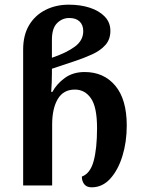

<svg xmlns="http://www.w3.org/2000/svg" viewBox="-20 -793 608 821"><path d="M372 8Q351 8 340.5 -5Q330 -18 330 -38Q366 -51 380.5 -104.5Q395 -158 395 -245Q395 -335 369 -372.5Q343 -410 300 -410Q251 -410 227 -369.5Q203 -329 203 -260V0H79V-581Q79 -643 104.5 -685.5Q130 -728 174.5 -750.5Q219 -773 274 -773Q324 -773 364 -760Q404 -747 428 -722Q452 -697 452 -661Q452 -625 431 -601Q410 -577 374 -560.5Q338 -544 293.5 -529.5Q249 -515 202 -499V-480Q202 -444 199 -400H204Q222 -434 257 -459.5Q292 -485 342 -485Q424 -485 473 -426.5Q522 -368 522 -256Q522 -186 503.5 -126Q485 -66 451.5 -29Q418 8 372 8ZM202 -546Q264 -567 300 -593.5Q336 -620 336 -660Q336 -686 320.5 -701Q305 -716 276 -716Q246 -716 224 -694Q202 -672 202 -623Z"/></svg>

Font: Noto Serif Georgian SemiCondensed SemiBold
Style: Regular
Weight: 600
Width: 4
Designer: Monotype Design Team, Akaki Razmadze
Foundry: Google LLC
Version: Version 2.003; ttfautohint (v1.8.4.7-5d5b)